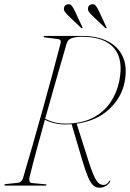

<svg xmlns="http://www.w3.org/2000/svg" viewBox="-22 -868 608 898"><path d="M493.5 -22Q493 -13 477.8 -1.5Q462.5 10 443 10Q427 10 414.5 -0.8Q402 -11.5 390.2 -38.8Q378.5 -66 363.5 -116L313 -287Q298.5 -286 283.5 -286Q256 -286 231.2 -292Q206.5 -298 188 -308Q168 -236 149.2 -167Q130.5 -98 116 -39Q113.5 -28.5 116 -20.8Q118.5 -13 126 -12L191.5 -6Q195.5 -6 195.5 -3Q195.5 0 192.5 0H3.5Q-1.5 0 -1.5 -3Q-1.5 -7 4.5 -7L62 -13Q79 -14.5 86 -36Q106.5 -104.5 129.5 -185Q152.5 -265.5 176.2 -350.5Q200 -435.5 222 -517Q244 -598.5 262 -668Q263.5 -676.5 259.8 -680.5Q256 -684.5 250.5 -685L188.5 -693Q182 -694 182 -697Q182 -700 186 -700H362Q433 -700 482.5 -674.8Q532 -649.5 553.2 -601Q574.5 -552.5 560.5 -482.5Q546.5 -412 488.8 -357.5Q431 -303 336.5 -289.5L393.5 -110Q408 -65 419 -42Q430 -19 440.2 -11Q450.5 -3 462.5 -3Q478.5 -3 489 -21Q491.5 -24 492.5 -24Q493.5 -24 493.5 -22ZM289.5 -664Q267.5 -588 241.2 -496.5Q215 -405 189 -312.5Q208.5 -302.5 232 -296.2Q255.5 -290 283.5 -290Q358.5 -290 410.5 -316.2Q462.5 -342.5 493.2 -387.2Q524 -432 535.5 -487.5Q556.5 -590.5 511 -643.2Q465.5 -696 362 -696Q332 -696 313.5 -689.5Q295 -683 289.5 -664ZM328.5 -815.5 363 -741.5Q364.5 -739 363.5 -736.5Q361 -734.5 358 -737L296 -796Q287.5 -804.5 282 -812Q276.5 -819.5 277 -829.5Q278.5 -845 295.5 -848Q306.5 -850 313.8 -840.8Q321 -831.5 328.5 -815.5ZM441 -815.5 475.5 -741.5Q477 -739 476 -736.5Q473.5 -734.5 470.5 -737L408.5 -796Q399.5 -804.5 394.2 -812Q389 -819.5 389.5 -829.5Q391 -845 407.5 -848Q419 -850 426.2 -840.8Q433.5 -831.5 441 -815.5Z"/></svg>

Font: Fraunces 144pt S000 Thin
Style: Italic
Weight: 100
Italic angle: -16°
Version: Version 1.000; ttfautohint (v1.8.3)